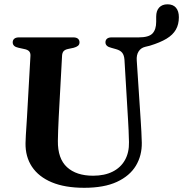

<svg xmlns="http://www.w3.org/2000/svg" viewBox="-20 -878 872 914"><path d="M590 -299.5 572.5 -593.5Q571 -615 561.8 -626.8Q552.5 -638.5 532.5 -644L509.5 -650.5Q482 -657 482 -676.5Q482 -687.5 489.5 -693.8Q497 -700 511 -700H640Q688.5 -700 706 -718.8Q723.5 -737.5 723.5 -774V-798.5Q723.5 -827 737.8 -842.2Q752 -857.5 777.5 -857.5Q804 -857.5 817.8 -841.2Q831.5 -825 831.5 -796Q831.5 -762 817.2 -737Q803 -712 772.8 -693.8Q742.5 -675.5 693.5 -660.5L671 -655Q650.5 -650 639.8 -633Q629 -616 631 -590L650 -302Q651.5 -276 653 -250.8Q654.5 -225.5 655 -199Q656 -137.5 626.8 -89Q597.5 -40.5 536.5 -12.2Q475.5 16 381 16Q289 16 226.5 -10.2Q164 -36.5 132.2 -84.2Q100.5 -132 101.5 -196.5Q101.5 -211 103 -234.2Q104.5 -257.5 106 -281Q107.5 -304.5 108.5 -320.5L125 -613Q125.5 -627 118 -634.5Q110.5 -642 93.5 -645L68.5 -650.5Q40.5 -656 40.5 -676.5Q40.5 -687.5 48.2 -693.8Q56 -700 70 -700H329Q343.5 -700 351 -693.8Q358.5 -687.5 358.5 -676.5Q358.5 -666 351.2 -660Q344 -654 330.5 -650.5L304.5 -645Q290 -642 283.2 -634.8Q276.5 -627.5 275.5 -613.5L259.5 -319.5Q257.5 -285.5 256.8 -257Q256 -228.5 255.5 -207.5Q254.5 -123 299 -82.2Q343.5 -41.5 423 -41.5Q477.5 -41.5 516 -60.8Q554.5 -80 574.8 -116Q595 -152 594 -201.5Q593.5 -234.5 592.2 -257.2Q591 -280 590 -299.5Z"/></svg>

Font: Fraunces SemiBold
Style: Regular
Weight: 600
Version: Version 1.000;[b76b70a41]